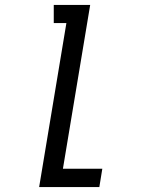

<svg xmlns="http://www.w3.org/2000/svg" viewBox="-20 -540 640 775"><path d="M138 215 248 -447H197V-520H344L234 141H393L381 215Z"/></svg>

Font: Iosevka HT Extended
Style: Italic
Weight: 400
Width: 7
Italic angle: -9°
Monospace: yes
Designer: Belleve Invis
Foundry: Belleve Invis
Version: Version 32.3.0; ttfautohint (v1.8.4)